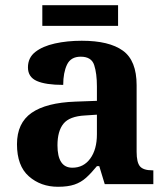

<svg xmlns="http://www.w3.org/2000/svg" viewBox="-20 -705 639 735"><path d="M202 10Q136 10 90.5 -30Q45 -70 45 -153Q45 -234 101 -273Q157 -312 269 -316L351 -319V-374Q351 -424 340.5 -456Q330 -488 289 -488Q251 -488 236.5 -457.5Q222 -427 222 -380Q155 -380 121 -395Q87 -410 87 -447Q87 -484 115 -506Q143 -528 190 -538.5Q237 -549 293 -549Q398 -549 450.5 -511Q503 -473 503 -379V-124Q503 -83 516 -68Q529 -53 563 -53H567V0H381L360 -69H351Q329 -42 309.5 -24.5Q290 -7 265 1.5Q240 10 202 10ZM257 -63Q300 -63 325.5 -98Q351 -133 351 -191V-266L306 -263Q246 -260 223 -231.5Q200 -203 200 -149Q200 -63 257 -63ZM142 -606V-685H432V-606Z"/></svg>

Font: NotoSerif-Bold
Style: Regular
Weight: 700
Designer: Monotype Design Team
Foundry: Monotype Imaging Inc.
Version: Version 2.007; ttfautohint (v1.8) -l 8 -r 50 -G 200 -x 14 -D